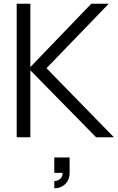

<svg xmlns="http://www.w3.org/2000/svg" viewBox="-20 -740 634 1035"><path d="M272.7 236Q280.8 236 291.5 232Q302.2 228 310.1 218.1Q318 208.2 317 191.7H272.7V109H355.3V191.7Q355.3 218.5 343.6 237.3Q331.8 256.2 313 265.6Q294.2 275 272.7 275ZM135.2 -369.7 498 0H594L230.7 -372.3L566.3 -720H472.3ZM70 0H143.7V-720H70Z"/></svg>

Font: Vela Sans GX ExtLt
Style: Regular
Weight: 200
Designer: Principal design: Mikhail Sharanda - project Manrope.
Design modification: Ravid Balaliev
Foundry: Mikhail Sharanda
Version: Version 1.001